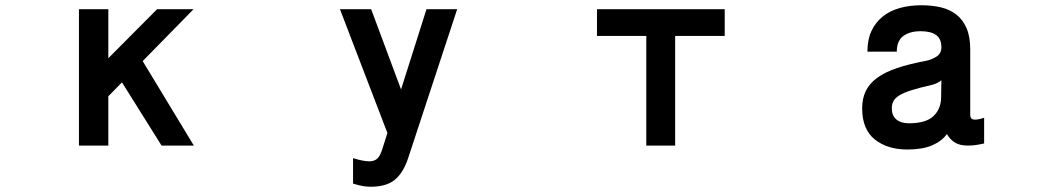

<svg xmlns="http://www.w3.org/2000/svg" viewBox="-20 -513 4040 732"><path d="M719 42H596L445 -199L393 -146V42H281V-478H393V-291L579 -478H718L524 -280Z M1723 -478 1536 90Q1517 147 1484.5 173Q1452 199 1393 199Q1379 199 1364 196.5Q1349 194 1326 187V90Q1365 102 1388 102Q1406 102 1417.5 92.5Q1429 83 1438 54L1457 -6L1276 -478H1395L1509 -172L1606 -478Z M2743 -376H2554V42H2444V-376H2256V-478H2743Z M3569 -207Q3561 -200 3550.5 -195.5Q3540 -191 3535 -190Q3487 -179 3456.5 -169.5Q3426 -160 3409 -149.5Q3392 -139 3386 -127Q3380 -115 3380 -100Q3380 -72 3397.5 -57.5Q3415 -43 3445 -43Q3510 -43 3538.5 -70Q3567 -97 3568 -140ZM3732 34Q3709 39 3696 40.5Q3683 42 3669 42Q3640 42 3621.5 31Q3603 20 3590 -2Q3571 25 3534 41Q3497 57 3439 57Q3363 57 3315 18.5Q3267 -20 3267 -100Q3267 -138 3281 -166.5Q3295 -195 3324.5 -216.5Q3354 -238 3400 -253.5Q3446 -269 3510 -281Q3531 -285 3550 -297Q3569 -309 3569 -332Q3569 -365 3549 -379.5Q3529 -394 3490 -394Q3448 -394 3423.5 -375.5Q3399 -357 3399 -316H3287Q3287 -362 3302.5 -395Q3318 -428 3345.5 -450Q3373 -472 3410.5 -482.5Q3448 -493 3493 -493Q3533 -493 3567 -485Q3601 -477 3626 -457.5Q3651 -438 3665 -405.5Q3679 -373 3679 -325V-75Q3679 -59 3693 -57Q3709 -56 3732 -64Z"/></svg>

Font: NanumGothicCoding
Style: Bold
Weight: 700
Monospace: yes
Designer: Kwon Bruce; Nicolas Noh; Sung-woo Choi; Go-un Cha; Soo-hyun Park;
Foundry: NHN Corporation
Version: Version 2.000;PS 1;hotconv 1.0.49;makeotf.lib2.0.14853